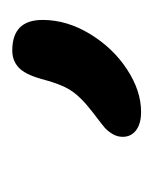

<svg xmlns="http://www.w3.org/2000/svg" viewBox="12 -833 252 316"><g transform="rotate(-90 138.0 -675.0)"><path d="M111.8 -568.8Q92.3 -568.8 81.5 -577.1Q70.8 -585.4 70.8 -599.1Q70.8 -607.9 75.4 -615.7Q80.1 -623.5 85.9 -628.7Q91.8 -633.8 105.5 -644Q109.9 -647.5 111.8 -648.9Q137.2 -668.5 147.7 -685.3Q158.2 -702.1 166 -732.9Q173.8 -760.3 185.1 -770.5Q196.3 -780.8 212.9 -780.8Q263.2 -780.8 263.2 -731Q263.2 -690.9 240 -652.8Q216.8 -614.7 181.6 -591.8Q146.5 -568.8 111.8 -568.8Z"/></g></svg>

Font: Shantell Sans Bouncy
Style: Regular
Weight: 400
Designer: Stephen Nixon, Anya Danilova, Shantell Martin
Foundry: Arrow Type
Version: Version 1.006;[9816181b4]